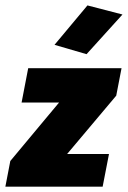

<svg xmlns="http://www.w3.org/2000/svg" viewBox="-72 -703 481 723"><path d="M-51.8 0H314.5L338.4 -123H180.7L365.7 -342.8L385.7 -446.3H34.2L9.3 -316.9H150.4L-33.2 -96.7ZM253.9 -499 389.2 -648.4 257.3 -682.6 133.3 -534.2Z"/></svg>

Font: Roboto Flex Super Cond Black
Style: Italic
Weight: 900
Width: 3
Italic angle: -10°
Designer: Berlow after Robertson
Foundry: Google
Version: Version 3.200;Glyphs 3.3 (3311)